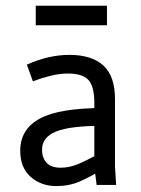

<svg xmlns="http://www.w3.org/2000/svg" viewBox="-20 -629 478 653"><path d="M210.9 -378.9Q183.6 -378.9 153.3 -371.6Q123 -364.3 91.8 -352.5L71.3 -409.2Q145.5 -442.4 215.8 -442.4Q292 -442.4 331.5 -406.2Q371.1 -370.1 371.1 -292V-62.5L375 0H308.6L300.8 -62.5V-278.3Q300.8 -335 280.8 -356.9Q260.7 -378.9 210.9 -378.9ZM123 -120.1Q123 -91.8 138.7 -75.2Q154.3 -58.6 186.5 -58.6Q214.8 -58.6 243.7 -70.3Q272.5 -82 317.4 -106.4L321.3 -108.4L336.9 -57.6Q335.9 -57.6 335 -56.6Q287.1 -27.3 251 -11.7Q214.8 3.9 171.9 3.9Q120.1 3.9 84.5 -27.3Q48.8 -58.6 48.8 -116.2Q48.8 -189.5 115.2 -225.6Q181.6 -261.7 333 -261.7V-201.2Q217.8 -201.2 170.4 -181.6Q123 -162.1 123 -120.1ZM101.6 -609.4H343.8V-543H101.6Z"/></svg>

Font: Sudo Var
Style: Regular
Weight: 400
Monospace: yes
Designer: Jens Kutilek
Foundry: Jens Kutilek
Version: Version 0.065;FEAKit 1.0